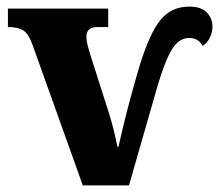

<svg xmlns="http://www.w3.org/2000/svg" viewBox="-20 -562 664 582"><path d="M79 -425Q67 -459 51 -469.5Q35 -480 4 -480V-536H308V-480H275Q242 -480 242 -451Q242 -438 246 -423Q250 -408 255 -392L310 -220Q319 -191 325 -166.5Q331 -142 336 -117H339Q344 -139 353.5 -179Q363 -219 376 -267Q389 -315 403 -362Q433 -460 466 -501Q499 -542 554 -542Q590 -542 607 -524Q624 -506 624 -482Q624 -463 615.5 -446.5Q607 -430 594 -423Q581 -447 554 -447Q522 -447 501 -412Q480 -377 458 -303L371 0H231Z"/></svg>

Font: Noto Serif SemiCondensed ExtraBold
Style: Regular
Weight: 800
Width: 4
Designer: Monotype Design Team
Foundry: Monotype Imaging Inc.
Version: Version 2.015